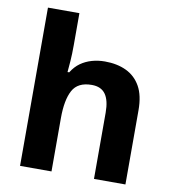

<svg xmlns="http://www.w3.org/2000/svg" viewBox="-84 -834 818 908"><g transform="rotate(10 325.0 -380.0)"><path d="M73 0V-760H224V-607Q224 -563 221.5 -529.5Q219 -496 217 -476H225Q243 -505 267 -522Q291 -539 320.5 -547.5Q350 -556 383 -556Q442 -556 486 -535Q530 -514 554.5 -470.5Q579 -427 579 -356V0H428V-318Q428 -377 407 -406.5Q386 -436 341 -436Q274 -436 249 -389.5Q224 -343 224 -256V0Z"/></g></svg>

Font: Noto Sans Symbols
Style: Bold
Weight: 700
Version: Version 2.002